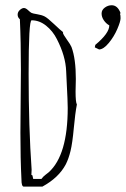

<svg xmlns="http://www.w3.org/2000/svg" viewBox="-20 -692 470 717"><path d="M334 -515.1 335.9 -524.4Q388.2 -567.9 388.2 -597.2Q376 -604 367.7 -616.2Q359.4 -628.4 359.4 -641.6Q359.4 -654.8 371.3 -663.6Q383.3 -672.4 397 -672.4Q419.4 -672.4 430.2 -643.1L428.2 -640.1Q430.2 -636.2 430.2 -624Q430.2 -611.8 418 -583.5Q405.8 -555.2 386.2 -531.5Q366.7 -507.8 350.1 -507.3ZM262.2 -350.1Q262.2 -310.5 267.1 -301.8Q260.7 -269 255.6 -213.4Q250.5 -157.7 243.4 -128.4Q236.3 -99.1 225.6 -78.1Q199.2 -28.3 138.2 4.9H68.8Q60.1 4.9 60.1 -22Q56.2 -99.6 56.2 -195.8L58.1 -432.1Q58.1 -536.1 54.2 -620.1Q45.9 -627 45.9 -637.2Q45.9 -647.5 54.2 -654.8Q62.5 -662.1 69.3 -662.1Q76.2 -662.1 84.7 -654.1Q93.3 -646 97.7 -643.8Q102.1 -641.6 118.7 -638.9Q135.3 -636.2 146.2 -630.9Q157.2 -625.5 182.1 -601.8Q207 -578.1 215.8 -571.8L214.8 -569.8Q215.8 -563.5 229.7 -544.2Q243.7 -524.9 247.1 -516.1Q263.2 -472.7 263.2 -397ZM232.9 -289.1 231.9 -325.2 227.1 -425.8Q225.1 -482.4 192.4 -545.9Q177.2 -576.2 152.1 -596.2Q127 -616.2 98.1 -616.2Q86.9 -616.2 86.9 -416.3Q86.9 -216.3 98.1 -58.1L97.2 -39.1L101.1 -37.1L104 -23.9H134.8Q140.6 -32.2 149.7 -39.1Q158.7 -45.9 162.1 -48.8Q232.9 -112.8 232.9 -289.1Z"/></svg>

Font: Amatic SC
Style: Regular
Weight: 400
Version: Version 1.004